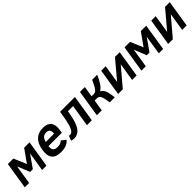

<svg xmlns="http://www.w3.org/2000/svg" viewBox="405 -1984 3456 3456"><g transform="rotate(-45 2133.0 -256.0)"><path d="M616 0 697.1 -512H560.1L387.6 -269L285.1 -512H145.1L64 0H175L232.8 -365L328.3 -128H397.3L562.8 -365L505 0Z M1054.5 -527C890.5 -527 794 -435.3 764.9 -252C737.3 -77.5 801.6 15 973.6 15C1082.7 15 1147.9 -10.8 1201.6 -73L1118.2 -140C1087.2 -107.9 1051.7 -95 997 -95C908.1 -95 880.3 -135.6 890.3 -223H1230.3L1240.1 -285C1264.3 -437.4 1204.1 -527 1054.5 -527ZM1119.1 -310H907.1C930.5 -382.1 956.6 -427 1035.6 -427C1103.6 -427 1131.5 -388 1119.1 -310Z M1581.4 -419H1712.4L1646 0H1771L1852.1 -512H1474.1L1457.3 -406C1440 -296.7 1419.7 -216.8 1396.4 -166.5C1373.1 -116.2 1344.1 -91 1309.4 -91C1301.4 -91 1292.6 -92.3 1283 -95L1246.6 -4C1259.6 2.3 1294.7 9 1315.6 9C1385.6 9 1441.1 -22.7 1482.1 -86C1523.2 -149.3 1554.5 -249.7 1576.3 -387Z M2105.1 -512H1980.1L1899 0H2024L2058.1 -215H2116.1C2160.5 -215 2179.1 -192 2192 -161C2210.9 -115.6 2217.3 -59.7 2227 0H2356C2339.3 -111.1 2334.2 -217.7 2244.7 -263C2277 -282.3 2307.1 -311.8 2334.7 -351.5C2362.3 -391.2 2390.4 -444.7 2419.1 -512H2290.1C2266.4 -459.3 2246.7 -419.3 2231.1 -392C2215.4 -364.7 2200.3 -344 2185.8 -330C2171.2 -316 2155.6 -309 2138.9 -309H2072.9Z M2559 0 2851.6 -345 2797 0H2911L2992.1 -512H2872.1L2580.3 -166L2635.1 -512H2521.1L2440 0Z M3586 0 3667.1 -512H3530.1L3357.6 -269L3255.1 -512H3115.1L3034 0H3145L3202.8 -365L3298.3 -128H3367.3L3532.8 -365L3475 0Z M3833 0 4125.6 -345 4071 0H4185L4266.1 -512H4146.1L3854.3 -166L3909.1 -512H3795.1L3714 0Z"/></g></svg>

Font: Fog Sans
Style: It
Weight: 700
Foundry: Intel Corporation
Version: Version 1.00